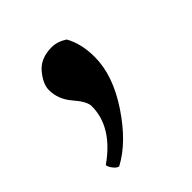

<svg xmlns="http://www.w3.org/2000/svg" viewBox="-94 -190 396 396"><g transform="rotate(-45 104.0 8.0)"><path d="M110.4 -127.9Q127 -127.9 143.6 -117.2Q159.2 -89.8 159.2 -50.8Q159.2 2.9 120.1 61.5Q81.1 120.1 35.2 144.5Q29.3 143.6 23.4 135.7Q17.6 127.9 17.6 123Q83 77.1 83 16.6Q83 2.9 63.5 -19.5Q43.9 -42 43.9 -69.3Q43.9 -86.9 61 -107.4Q78.1 -127.9 110.4 -127.9Z"/></g></svg>

Font: Crimson
Style: Semibold
Weight: 600
Version: Version 0.8